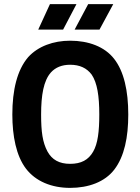

<svg xmlns="http://www.w3.org/2000/svg" viewBox="-20 -906 683 934"><path d="M166 -762H287L352 -886H223ZM343 -762H464L531 -886H409ZM321 8C411 8 490 -21 536 -81C585 -145 604 -238 604 -349C604 -464 583 -559 535 -620C489 -679 411 -708 321 -708C240 -708 165 -681 117 -628C63 -565 40 -467 40 -349C40 -244 59 -148 106 -86C153 -24 231 8 321 8ZM321 -109C268 -109 233 -129 211 -169C187 -214 180 -265 180 -349C180 -443 192 -514 228 -554C250 -578 281 -591 321 -591C368 -591 402 -575 426 -543C453 -503 463 -439 463 -349C463 -268 456 -207 433 -168C410 -128 375 -109 321 -109Z"/></svg>

Font: Arthouse Owned
Style: Bold
Weight: 700
Designer: Jeremy Tribby
Foundry: Tribby Type
Version: Version 1.000;PS 001.000;hotconv 1.0.88;makeotf.lib2.5.64775